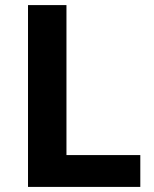

<svg xmlns="http://www.w3.org/2000/svg" viewBox="-20 -734 605 754"><path d="M90 0V-714H241V-125H531V0Z"/></svg>

Font: Noto Sans Tai Tham
Style: Regular
Weight: 400
Designer: Monotype Design Team 2013. Revised by David WIlliams 2020
Foundry: Monotype Imaging Inc.
Version: Version 2.002